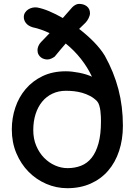

<svg xmlns="http://www.w3.org/2000/svg" viewBox="-20 -966 702 1000"><path d="M41.5 -292Q41.5 -351.1 59.8 -405.8Q78.1 -460.4 113.8 -502.4Q149.4 -544.4 201.9 -569.6Q254.4 -594.7 322.8 -594.7Q338.4 -594.7 356.2 -592.8Q374 -590.8 392.3 -587.2Q410.6 -583.5 427.7 -578.4Q444.8 -573.2 459 -566.4Q436.5 -614.7 401.6 -659.2Q366.7 -703.6 322.3 -739.3Q309.6 -724.6 295.4 -708Q281.2 -691.4 264.6 -670.9Q257.8 -666 247.6 -661.1Q237.3 -656.2 226.1 -656.2Q218.8 -656.2 210 -658.7Q201.2 -661.1 193.4 -667Q185.5 -672.9 180.4 -682.4Q175.3 -691.9 175.3 -705.6Q175.3 -714.4 179.7 -725.6Q184.1 -736.8 193.4 -746.6Q205.6 -758.8 216.3 -770.3Q227.1 -781.7 238.3 -793.5Q216.3 -803.7 194.3 -811.5Q172.4 -819.3 148.9 -824.2Q125.5 -832 114.7 -846.4Q104 -860.8 104 -877Q104 -890.1 110.4 -900.1Q116.7 -910.2 126.7 -916.7Q136.7 -923.3 148.9 -926Q161.1 -928.7 172.9 -927.2Q202.1 -921.9 236.3 -907.5Q270.5 -893.1 307.1 -872.1L355.5 -927.2Q362.3 -934.6 372.1 -940.2Q381.8 -945.8 391.6 -945.8Q402.8 -945.8 413.1 -942.9Q423.3 -939.9 431.4 -933.8Q439.5 -927.7 444.1 -918.5Q448.7 -909.2 448.7 -897Q448.7 -891.6 446.8 -884.8Q444.8 -877.9 441.4 -871.1Q438 -864.3 433.8 -858.2Q429.7 -852.1 425.3 -847.7L392.1 -815.4Q434.1 -783.2 469 -747.6Q503.9 -711.9 525.9 -675.8Q573.2 -590.8 596.7 -501.2Q620.1 -411.6 620.1 -311Q620.1 -239.7 600.3 -179.9Q580.6 -120.1 543.2 -76.9Q505.9 -33.7 452.1 -9.8Q398.4 14.2 330.6 14.2Q273.4 14.2 221.2 -8.3Q168.9 -30.8 128.9 -71.3Q88.9 -111.8 65.2 -168Q41.5 -224.1 41.5 -292ZM153.3 -288.1Q153.3 -243.2 168.7 -206.8Q184.1 -170.4 209.2 -144.5Q234.4 -118.7 266.4 -104.5Q298.3 -90.3 332 -90.3Q370.1 -90.3 402.1 -102.8Q434.1 -115.2 457 -143.8Q480 -172.4 492.9 -219Q505.9 -265.6 505.9 -334Q505.9 -343.8 505.4 -358.6Q504.9 -373.5 502.9 -388.7Q501 -403.8 496.8 -417.5Q492.7 -431.2 485.4 -439Q469.2 -455.6 449.2 -466.1Q429.2 -476.6 407.7 -482.7Q386.2 -488.8 364.7 -491Q343.3 -493.2 323.7 -493.2Q285.2 -493.2 253.7 -478.5Q222.2 -463.9 200 -437Q177.7 -410.2 165.5 -372.3Q153.3 -334.5 153.3 -288.1Z"/></svg>

Font: Autour One
Style: Regular
Weight: 400
Version: Version 1.007; ttfautohint (v0.92) -l 24 -r 24 -G 200 -x 7 -